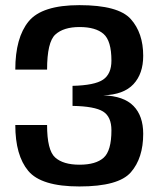

<svg xmlns="http://www.w3.org/2000/svg" viewBox="-20 -700 606 728"><path d="M281 7Q429.5 7 476.2 -46.8Q523 -100.5 523 -192.5Q523 -260.5 486.2 -298.2Q449.5 -336 371.5 -338.5Q449 -341 486 -380.8Q523 -420.5 523 -488.5Q523 -575 475.8 -627.8Q428.5 -680.5 281 -680.5Q139 -680.5 88.5 -618.8Q38 -557 38 -436H158.5Q158.5 -540.5 189.8 -569Q221 -597.5 281.5 -597.5Q342.5 -597.5 372.5 -571.5Q402.5 -545.5 402.5 -470Q402.5 -419.5 370.8 -398Q339 -376.5 255 -374.5V-298.5Q339 -297 370.8 -277.2Q402.5 -257.5 402.5 -206Q402.5 -128.5 373 -102Q343.5 -75.5 281.5 -75.5Q219.5 -75.5 189 -103Q158.5 -130.5 158.5 -226H38Q38 -111 87.2 -52Q136.5 7 281 7Z"/></svg>

Font: Anybody UltraCondensed Thin Medium
Style: Regular
Weight: 500
Version: Version 1.111